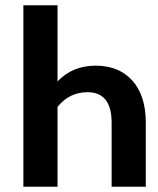

<svg xmlns="http://www.w3.org/2000/svg" viewBox="-20 -711 601 731"><path d="M344 -461Q433 -461 484 -404Q535 -347 535 -245V0H405V-244Q405 -360 313 -360Q244 -360 199 -304V0H69V-691H199V-401Q256 -461 344 -461Z"/></svg>

Font: Fira Sans Condensed Medium
Style: Regular
Weight: 500
Width: 3
Designer: Carrois Corporate & Edenspiekermann AG
Foundry: Carrois Corporate GbR & Edenspiekermann AG
Version: Version 4.203;PS 004.203;hotconv 1.0.88;makeotf.lib2.5.64775